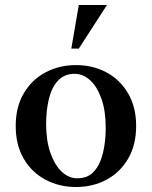

<svg xmlns="http://www.w3.org/2000/svg" viewBox="-20 -740 609 770"><path d="M285 -479Q352 -479 406.5 -450Q461 -421 493.5 -366Q526 -311 526 -235Q526 -158 493.5 -103Q461 -48 406.5 -19Q352 10 285 10Q218 10 163 -19Q108 -48 75.5 -103Q43 -158 43 -235Q43 -311 75.5 -366Q108 -421 163 -450Q218 -479 285 -479ZM290 -25Q333 -25 357.5 -53Q382 -81 393 -127Q404 -173 404 -227Q404 -295 387 -343.5Q370 -392 341.5 -418Q313 -444 280 -444Q238 -444 212.5 -416.5Q187 -389 176 -343Q165 -297 165 -242Q165 -175 182.5 -126Q200 -77 228 -51Q256 -25 290 -25ZM266 -545 296 -720H409L296 -545Z"/></svg>

Font: Brygada 1918 SemiBold
Style: Regular
Weight: 600
Designer: Mateusz Machalski | Borys Kosmynka | Przemek Hoffer
Foundry: NIEPODLEGLA 2018
Version: Version 3.006